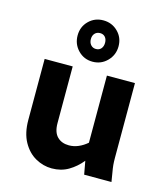

<svg xmlns="http://www.w3.org/2000/svg" viewBox="-118 -888 865 992"><g transform="rotate(15 314.0 -392.0)"><path d="M70 -199V-525H220V-222Q220 -173 243.5 -149.5Q267 -126 306 -126Q332 -126 356.5 -136.5Q381 -147 403 -166V-525H553V-125Q553 -104 554.5 -87.5Q556 -71 560 -49L568 0H422L409 -71Q379 -34 340 -11Q301 12 251 12Q205 12 163.5 -11.5Q122 -35 96 -82Q70 -129 70 -199ZM203 -686.5Q203 -733 234.5 -764.5Q266 -796 312 -796Q358.1 -796 390 -764.5Q422 -733 422 -686.5Q422 -640 390 -607.5Q358.1 -575 312 -575Q266 -575 234.5 -607.5Q203 -640 203 -686.5ZM274 -686Q274 -667 284.7 -655Q295.5 -643 312.4 -643Q330 -643 340 -655Q350 -667 350 -686Q350 -705 340 -716.5Q330 -728 312.4 -728Q295.5 -728 284.7 -716.5Q274 -705 274 -686Z"/></g></svg>

Font: Radio Canada
Style: Regular
Weight: 400
Designer: Charles Daoud, Etienne Aubert Bonn, Alexandre Saumier Demers, Jacques Le Bailly
Foundry: Radio-Canada
Version: Version 2.104;gftools[0.9.28.dev5+ged2979d]